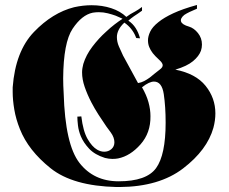

<svg xmlns="http://www.w3.org/2000/svg" viewBox="-20 -736 922 772"><path d="M535 -402Q548 -404 559.5 -410Q571 -416 582 -424Q591 -431 601 -439.5Q611 -448 622 -456Q629 -461 632 -466Q635 -471 634 -476Q632 -484 623.5 -492Q615 -500 605 -510Q602 -514 598 -518Q594 -522 591 -527Q585 -535 580 -547Q575 -559 575 -574Q575 -590 584 -609Q593 -628 617 -647Q639 -665 676.5 -682.5Q714 -700 772 -716V-701Q755 -694 742.5 -688Q730 -682 721 -676Q704 -662 708 -649.5Q712 -637 740 -629Q760 -623 776 -603Q792 -583 792 -557Q792 -551 791 -544.5Q790 -538 788 -532Q780 -510 756 -490Q732 -470 685 -456Q767 -440 806.5 -391Q846 -342 846 -280Q846 -266 844 -251.5Q842 -237 838 -222Q813 -133 716.5 -59Q620 15 461 16H449Q273 12 183.5 -59.5Q94 -131 60 -217Q44 -257 37.5 -295.5Q31 -334 31 -366V-385Q42 -530 116.5 -607.5Q191 -685 278 -707Q296 -711 313.5 -713Q331 -715 348 -715Q391 -715 427.5 -703Q464 -691 488 -668L504 -679Q512 -684 520 -688L522 -689Q529 -693 536 -697.5Q543 -702 551 -708V-693Q542 -686 534 -681Q526 -676 519 -671Q513 -667 507.5 -662.5Q502 -658 496 -653Q514 -641 525.5 -623Q537 -605 543 -582L528 -583Q527 -584 526.5 -586Q526 -588 525 -590Q519 -605 507.5 -619.5Q496 -634 480 -645Q464 -630 457 -615.5Q450 -601 450 -587Q450 -568 458 -549.5Q466 -531 475 -512Q476 -510 477.5 -507.5Q479 -505 480 -503ZM472 -661Q469 -662 462 -665.5Q455 -669 445 -673Q431 -678 413.5 -682.5Q396 -687 377 -687Q371 -687 365 -686.5Q359 -686 353 -685Q309 -676 272 -620.5Q235 -565 234 -421Q234 -407 234.5 -392Q235 -377 236 -361Q242 -155 299.5 -81Q357 -7 457 -7Q569 -7 607.5 -60Q646 -113 646 -243Q646 -307 638.5 -357.5Q631 -408 599 -408Q590 -408 578 -402.5Q566 -397 551 -385Q569 -354 577 -325Q585 -296 585 -269Q586 -202 545 -155.5Q504 -109 455 -99Q450 -98 444 -97.5Q438 -97 432 -97Q425 -97 417.5 -98Q410 -99 402 -101Q361 -114 338.5 -138Q316 -162 305 -188Q296 -210 293.5 -231.5Q291 -253 291 -267L307 -268Q314 -209 332 -177.5Q350 -146 371 -134Q378 -130 385 -128Q392 -126 399 -126Q416 -126 428 -136.5Q440 -147 440 -164Q440 -173 436.5 -183Q433 -193 425 -204Q421 -210 416.5 -215.5Q412 -221 408 -227Q392 -250 376 -275Q360 -300 347 -325Q331 -356 320.5 -386.5Q310 -417 310 -445Q310 -454 311.5 -462.5Q313 -471 315 -479Q326 -515 351.5 -548.5Q377 -582 406 -608Q424 -625 441 -638Q458 -651 472 -660Z"/></svg>

Font: Fette UNZ Fraktur
Style: Regular
Weight: 900
Foundry: UNZ1 Extensions by Catfonts.de
Version: Version 0.000 2012 initial release